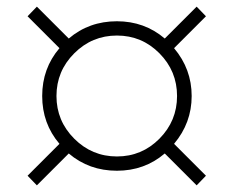

<svg xmlns="http://www.w3.org/2000/svg" viewBox="-20 -654 703 578"><path d="M572 -634 600 -605 504 -509Q557 -446 557 -365Q557 -284 504 -221L600 -125L572 -96L476 -192Q415 -140 332 -140Q248 -140 187 -192L91 -96L63 -125L159 -221Q107 -282 107 -365Q107 -448 159 -509L63 -605L91 -634L187 -538Q248 -590 332 -590Q415 -590 476 -538ZM203.5 -236.5Q257 -183 332 -183Q407 -183 460 -236.5Q513 -290 513 -365Q513 -440 460 -493.5Q407 -547 332 -547Q257 -547 203.5 -493.5Q150 -440 150 -365Q150 -290 203.5 -236.5Z"/></svg>

Font: Mplus 1p Light
Style: Regular
Weight: 300
Version: Version 1.061